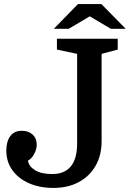

<svg xmlns="http://www.w3.org/2000/svg" viewBox="-20 -910 636 941"><path d="M358 -207V-646L259 -667V-720H557V-667L478 -646V-218Q478 -149 448.5 -97.5Q419 -46 366 -17.5Q313 11 242 11Q174 11 122 -12Q70 -35 40.5 -76Q11 -117 11 -172Q11 -216 30 -242.5Q49 -269 87 -269Q120 -269 140 -250.5Q160 -232 160 -201Q160 -178 147 -154.5Q134 -131 117 -123Q121 -95 151.5 -76Q182 -57 236 -57Q296 -57 327 -94.5Q358 -132 358 -207ZM596 -769 477 -890H362L244 -769H317L420 -830L523 -769Z"/></svg>

Font: Domine SemiBold
Style: Regular
Weight: 600
Designer: Pablo Impallari, Rodrigo Fuenzalida, Brenda Gallo
Foundry: Pablo Impallari, Rodrigo Fuenzalida, Brenda Gallo
Version: Version 2.000